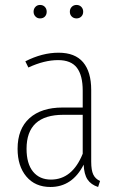

<svg xmlns="http://www.w3.org/2000/svg" viewBox="-20 -743 478 773"><path d="M141.1 -668.9Q129.9 -668.9 122.6 -676.8Q115.2 -684.6 115.2 -695.8Q115.2 -707.5 122.6 -715.3Q129.9 -723.1 141.1 -723.1Q153.3 -723.1 160.6 -715.3Q168 -707.5 168 -695.8Q168 -684.1 160.9 -676.5Q153.8 -668.9 141.1 -668.9ZM307.4 -676.5Q299.8 -668.9 288.1 -668.9Q276.4 -668.9 268.8 -676.5Q261.2 -684.1 261.2 -695.8Q261.2 -707.5 268.8 -715.3Q276.4 -723.1 288.1 -723.1Q299.8 -723.1 307.4 -715.3Q314.9 -707.5 314.9 -695.8Q314.9 -684.1 307.4 -676.5ZM347.2 -91.8Q347.2 -57.6 355.5 -40.3Q363.8 -22.9 382.8 -14.2L375 9.8Q346.2 0.5 332.3 -20.5Q318.4 -41.5 316.9 -80.1Q271 9.8 183.1 9.8Q121.6 9.8 86.2 -32.2Q50.8 -74.2 50.8 -144Q50.8 -224.1 98.6 -267.1Q146.5 -310.1 231.9 -310.1H313V-377.9Q313 -439.5 289.6 -470.2Q266.1 -501 213.9 -501Q158.2 -501 94.2 -471.2L82 -496.1Q149.9 -530.8 215.8 -530.8Q282.2 -530.8 314.7 -492.2Q347.2 -453.6 347.2 -380.9ZM185.1 -20Q271 -20 313 -124V-280.8H234.9Q86.9 -280.8 86.9 -144Q86.9 -84 113 -52Q139.2 -20 185.1 -20Z"/></svg>

Font: Fira Sans Compressed UltraLight
Style: Regular
Weight: 200
Width: 1
Designer: Carrois Corporate & Edenspiekermann AG
Foundry: Carrois Corporate GbR & Edenspiekermann AG
Version: Version 4.203;PS 004.203;hotconv 1.0.88;makeotf.lib2.5.64775